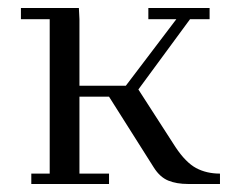

<svg xmlns="http://www.w3.org/2000/svg" viewBox="-20 -459 589 479"><path d="M32.2 -411.1V-439H176.8L178.2 -411.1V-245.1H293.9L419.9 -411.1H350.1V-439H502.9V-411.1H454.1L325.2 -235.8L418 -91.8Q443.4 -53.7 469.2 -39.8Q495.1 -25.9 528.8 -25.9V0H449.2Q420.4 0 399.7 -8.5Q378.9 -17.1 363.8 -41L252 -217.8H178.2V-25.9H252V0H58.1V-25.9H104V-411.1Z"/></svg>

Font: Dehuti
Style: Book
Weight: 400
Version: Version 1.2